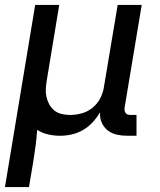

<svg xmlns="http://www.w3.org/2000/svg" viewBox="-27 -540 647 775"><path d="M-7 215 115 -520H212L162 -217Q159 -200 158 -182.5Q157 -165 160.5 -149Q164 -133 172 -118.5Q180 -104 192.5 -94Q205 -84 221.5 -80Q238 -76 255 -76Q279 -76 303 -82.5Q327 -89 347 -105.5Q367 -122 378.5 -145Q390 -168 393 -192L448 -520H545L476 -106Q475 -100 476 -94Q477 -88 480.5 -83.5Q484 -79 489.5 -77.5Q495 -76 501 -76H524V8H487Q465 8 444.5 3.5Q424 -1 408 -13.5Q392 -26 383.5 -45.5Q375 -65 377 -87Q364 -65 347 -46.5Q330 -28 308.5 -15.5Q287 -3 263 2.5Q239 8 216 8Q191 8 167 2.5Q143 -3 123 -16Q121 15 117 46Q113 77 108 108L90 215Z"/></svg>

Font: Iosevka Md Ex Obl
Style: Regular
Weight: 500
Width: 7
Italic angle: -9°
Monospace: yes
Designer: Belleve Invis
Foundry: Belleve Invis
Version: Version 32.5.0; ttfautohint (v1.8.4)